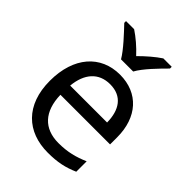

<svg xmlns="http://www.w3.org/2000/svg" viewBox="-220 -880 1004 1004"><g transform="rotate(45 282.0 -378.0)"><path d="M239 -606H329C353 -651 416 -715 454 -753V-766H392C357 -743 319 -710 283 -674C250 -710 211 -743 176 -766H116V-753C152 -715 213 -651 239 -606ZM292 -546C150 -546 55 -440 55 -264C55 -85 160 10 313 10C386 10 434 -1 489 -25V-102C433 -78 385 -65 317 -65C210 -65 149 -130 146 -251H513V-304C513 -450 429 -546 292 -546ZM291 -474C380 -474 420 -412 421 -321H148C157 -417 207 -474 291 -474Z"/></g></svg>

Font: Noto Sans Inscriptional Parthian
Style: Regular
Weight: 400
Designer: Monotype Design Team
Foundry: Monotype Imaging Inc.
Version: Version 2.003